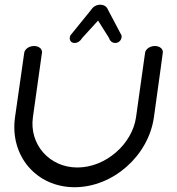

<svg xmlns="http://www.w3.org/2000/svg" viewBox="-20 -783 741 803"><path d="M660.9 -562.6C663.1 -577.6 648.7 -590.6 627.8 -590.6C606.9 -590.6 589 -577.6 586.8 -562.6C586.8 -562.6 564.6 -404.1 548.9 -292.6C533.2 -181.1 422.6 -82.5 303.7 -82.5C184.8 -82.5 101.9 -181.1 117.6 -292.6C133.2 -404.1 155.5 -562.6 155.5 -562.6C157.7 -577.6 143.3 -590.6 122.4 -590.6C101.5 -590.6 83.6 -577.6 81.4 -562.6C81.4 -562.6 65.5 -454.1 42.8 -292.6C20.1 -131.1 132 0 292.1 0C452.3 0 601 -131.1 623.7 -292.6C646.4 -454.1 660.9 -562.6 660.9 -562.6ZM399.4 -763.3C385.1 -763.3 370.1 -756.3 361.8 -742.8C353.3 -732.4 275.9 -636.8 275.9 -636.8L274.5 -635.1L273.7 -633.1C270.4 -625.2 270.7 -616.1 276.1 -609.9C279.8 -605.6 285.5 -603.3 291.6 -603.3C305 -603.3 317 -612 323.4 -623.8L390.1 -697L436.2 -623.8C439 -613 448.4 -603.3 462.2 -603.3C468.6 -603.3 475.3 -605.8 480.3 -610.5C486.9 -616.8 489.5 -625.5 488.5 -633.1L488.2 -635.1L487.3 -636.8C487.3 -636.8 437.3 -731.5 431.3 -742.8C427.1 -755.4 414.1 -763.3 399.4 -763.3Z"/></svg>

Font: Hi.
Style: Regular
Weight: 400
Designer: Mew Too, Robert Jablonski
Foundry: Cannot Into Space Fonts
Version: Version 1.996